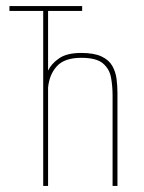

<svg xmlns="http://www.w3.org/2000/svg" viewBox="-20 -611 473 631"><path d="M122 0V-575H11V-591H250V-575H138V-379Q149 -402 174.5 -419.5Q200 -437 247 -437Q289 -437 313.5 -425.5Q338 -414 349 -394.5Q360 -375 363 -352Q366 -329 366 -306V0H350V-297Q350 -327 345 -355.5Q340 -384 318.5 -402.5Q297 -421 247 -421Q192 -421 167 -393.5Q142 -366 138 -323V0Z"/></svg>

Font: Alumni Sans Pinstripe
Style: Regular
Weight: 400
Designer: Robert E. Leuschke
Foundry: Robert E. Leuschke
Version: Version 1.010; ttfautohint (v1.8.4.7-5d5b)